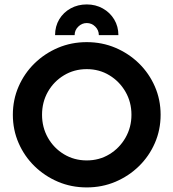

<svg xmlns="http://www.w3.org/2000/svg" viewBox="-20 -826 776 859"><path d="M368.1 12.5Q299.3 12.5 239.6 -12.8Q179.9 -38.2 134.4 -82.6Q88.9 -127.1 63.2 -186.1Q37.5 -245.1 37.5 -312.5Q37.5 -379.9 63.2 -438.9Q88.9 -497.9 134.4 -542.4Q179.9 -586.8 239.6 -612.2Q299.3 -637.5 368.1 -637.5Q436.8 -637.5 496.5 -612.2Q556.2 -586.8 601.7 -542.4Q647.2 -497.9 672.9 -438.9Q698.6 -379.9 698.6 -312.5Q698.6 -245.1 672.9 -186.1Q647.2 -127.1 601.7 -82.6Q556.2 -38.2 496.5 -12.8Q436.8 12.5 368.1 12.5ZM368.1 -108.3Q424.3 -108.3 469.4 -135.8Q514.6 -163.2 541.3 -209.7Q568.1 -256.2 568.1 -312.5Q568.1 -369.4 541.3 -415.6Q514.6 -461.8 469.4 -489.2Q424.3 -516.7 368.1 -516.7Q311.8 -516.7 266.3 -489.2Q220.8 -461.8 194.4 -415.6Q168.1 -369.4 168.1 -312.5Q168.1 -256.2 194.4 -209.7Q220.8 -163.2 266.3 -135.8Q311.8 -108.3 368.1 -108.3ZM226.4 -668.8Q226.4 -708.3 245.1 -739.6Q263.9 -770.8 296.2 -788.5Q328.5 -806.2 368.1 -806.2Q407.6 -806.2 439.9 -788.2Q472.2 -770.1 491 -738.9Q509.7 -707.6 509.7 -668.8H422.2Q422.2 -691 406.2 -706.9Q390.3 -722.9 368.1 -722.9Q346.5 -722.9 330.2 -706.9Q313.9 -691 313.9 -668.8Z"/></svg>

Font: co2trust
Style: Bold
Weight: 700
Designer: Kristian Moeller
Foundry: Dicotype
Version: Version 1.000